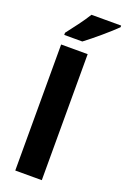

<svg xmlns="http://www.w3.org/2000/svg" viewBox="-182 -1033 712 1088"><g transform="rotate(20 174.0 -488.5)"><path d="M348 -967V-977H169C142 -932 96 -873 63 -830V-817H172C223 -855 311 -930 348 -967ZM225 0V-760H65V0Z"/></g></svg>

Font: Noto Sans Thai SemCond ExtBd
Style: Regular
Weight: 800
Width: 4
Designer: Monotype Design Team
Foundry: Monotype Imaging Inc.
Version: Version 2.002